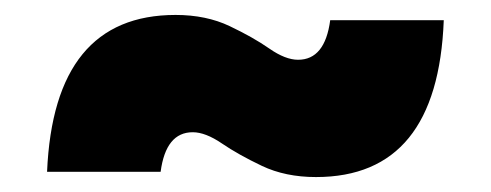

<svg xmlns="http://www.w3.org/2000/svg" viewBox="-20 -466 657 257"><path d="M574 -439Q566 -229 403 -229Q362 -229 330.5 -244Q299 -259 277 -274Q255 -289 238 -289Q202 -289 195 -236H43Q52 -446 215 -446Q256 -446 287.5 -431Q319 -416 340.5 -401Q362 -386 379 -386Q415 -386 422 -439Z"/></svg>

Font: Elaine Sans ExtraBold
Style: Regular
Weight: 800
Designer: Wei Huang
Foundry: Wei Huang
Version: Version 2.001;December 24, 2019;FontCreator 12.0.0.2547 64-b